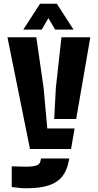

<svg xmlns="http://www.w3.org/2000/svg" viewBox="-20 -800 525 1031"><path d="M141 0 20 -600H175L214 -329L234 -110H380.5L361.5 0ZM271 -161 280 -329 310 -600H465L389 -161ZM121 211Q103 211 82.8 209Q62.5 207 43 204V93Q57.5 93.5 81.8 94.2Q106 95 121 95Q155 95 174.2 89Q193.5 83 197 66L200 51H352L349 66Q340 113.5 315.8 145.8Q291.5 178 244.8 194.5Q198 211 121 211ZM105 -641 195 -780H285L375 -641H276L240 -703L204 -641Z"/></svg>

Font: Big Shoulders Stencil Text Black
Style: Regular
Weight: 900
Designer: Patric King
Foundry: XO Type Co
Version: Version 1.000